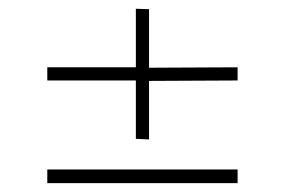

<svg xmlns="http://www.w3.org/2000/svg" viewBox="-20 -450 640 434"><path d="M287.1 -268.1V-136.2L316.9 -134.8V-267.1L517.1 -268.1V-297.9L316.9 -296.9V-429.2L287.1 -430.2V-297.9H86.9V-268.1ZM517.1 -66.9H86.9V-36.1H517.1Z"/></svg>

Font: Compagnon Light
Style: Regular
Weight: 400
Designer: Juliette Duhe, Lea Pradine
Foundry: Velvetyne Type Foundry
Version: Version 1.000;PS 001.000;hotconv 1.0.88;makeotf.lib2.5.64775